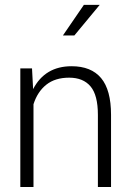

<svg xmlns="http://www.w3.org/2000/svg" viewBox="-20 -750 534 770"><path d="M61.5 -475.6H108.4L112.8 -392.6Q160.6 -484.4 267.1 -484.4Q345.7 -484.4 385.5 -436.8Q425.3 -389.2 425.3 -289.6V0H372.6V-289.1Q372.6 -368.7 343 -403.6Q313.5 -438.5 257.3 -438.5Q201.2 -438.5 165.8 -410.4Q130.4 -382.3 114.3 -332V0H61.5ZM232.4 -607.9 316.4 -730.5H379.9L278.3 -607.9Z"/></svg>

Font: Yantramanav Light
Style: Regular
Weight: 300
Version: Version 1.001;PS 1.0;hotconv 1.0.72;makeotf.lib2.5.5900; ttf